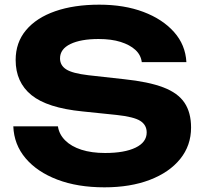

<svg xmlns="http://www.w3.org/2000/svg" viewBox="-20 -786 873 822"><path d="M37 -245H228Q233 -211 259 -185Q285 -159 328.5 -145Q372 -131 430 -131Q513 -131 560.5 -154Q608 -177 608 -219Q608 -251 580.5 -268.5Q553 -286 478 -294L333 -309Q182 -324 114.5 -379Q47 -434 47 -529Q47 -604 91.5 -657Q136 -710 216.5 -738Q297 -766 405 -766Q512 -766 594 -735Q676 -704 725 -649Q774 -594 778 -520H587Q583 -551 559.5 -572.5Q536 -594 496.5 -606.5Q457 -619 402 -619Q326 -619 281.5 -597.5Q237 -576 237 -536Q237 -506 263.5 -489Q290 -472 358 -464L511 -447Q616 -436 679 -412Q742 -388 770 -346Q798 -304 798 -240Q798 -163 751.5 -105.5Q705 -48 621.5 -16Q538 16 427 16Q312 16 225.5 -17Q139 -50 89.5 -108.5Q40 -167 37 -245Z"/></svg>

Font: Unbounded SemiBold
Style: Regular
Weight: 600
Designer: Luke Prowse, Jean-Baptiste Morizot, Fátima Lázaro, Florian Runge
Foundry: NaN
Version: Version 1.700